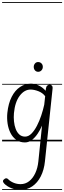

<svg xmlns="http://www.w3.org/2000/svg" viewBox="-25 -1349 612 1832"><path d="M213 10Q164.5 10 130 -14.8Q95.5 -39.5 75 -80.5Q54.5 -121.5 47.2 -171.2Q40 -221 45 -271Q54.5 -362.5 86.5 -425Q118.5 -487.5 166.5 -519.2Q214.5 -551 270 -551Q301 -551 339.2 -535.5Q377.5 -520 410.5 -483L413.5 -506Q416 -524 426.2 -532.5Q436.5 -541 449 -541Q461.5 -541 470.2 -532Q479 -523 476.5 -502L404 189Q395.5 272.5 364 334Q332.5 395.5 282.8 429.2Q233 463 169 463Q125 463 84 446.8Q43 430.5 15.5 403Q2.5 389 3.5 378Q4.5 367 20 357Q28 351.5 36.8 352.2Q45.5 353 53.5 361.5Q74.5 382.5 105.8 395.2Q137 408 171.5 408Q217 408 252.8 380.2Q288.5 352.5 311.5 303.5Q334.5 254.5 341 191L376 -150.5Q359 -110 334.2 -73.2Q309.5 -36.5 279 -13.2Q248.5 10 213 10ZM108 -269Q104.5 -230 108.5 -190.5Q112.5 -151 125 -118.2Q137.5 -85.5 159.8 -65.5Q182 -45.5 214.5 -45.5Q247 -45.5 275.5 -74.5Q304 -103.5 327.8 -149.5Q351.5 -195.5 369 -248.5Q386.5 -301.5 397 -349.5L406 -431Q381.5 -463.5 340.8 -479Q300 -494.5 267 -494.5Q207.5 -494.5 162.8 -435Q118 -375.5 108 -269ZM213 10Q164.5 10 130 -14.8Q95.5 -39.5 75 -80.5Q54.5 -121.5 47.2 -171.2Q40 -221 45 -271Q54.5 -362.5 86.5 -425Q118.5 -487.5 166.5 -519.2Q214.5 -551 270 -551Q301 -551 339.2 -535.5Q377.5 -520 410.5 -483L413.5 -506Q416 -524 426.2 -532.5Q436.5 -541 449 -541Q461.5 -541 470.2 -532Q479 -523 476.5 -502L404 189Q395.5 272.5 364 334Q332.5 395.5 282.8 429.2Q233 463 169 463Q125 463 84 446.8Q43 430.5 15.5 403Q2.5 389 3.5 378Q4.5 367 20 357Q28 351.5 36.8 352.2Q45.5 353 53.5 361.5Q74.5 382.5 105.8 395.2Q137 408 171.5 408Q217 408 252.8 380.2Q288.5 352.5 311.5 303.5Q334.5 254.5 341 191L376 -150.5Q359 -110 334.2 -73.2Q309.5 -36.5 279 -13.2Q248.5 10 213 10ZM108 -269Q104.5 -230 108.5 -190.5Q112.5 -151 125 -118.2Q137.5 -85.5 159.8 -65.5Q182 -45.5 214.5 -45.5Q247 -45.5 275.5 -74.5Q304 -103.5 327.8 -149.5Q351.5 -195.5 369 -248.5Q386.5 -301.5 397 -349.5L406 -431Q381.5 -463.5 340.8 -479Q300 -494.5 267 -494.5Q207.5 -494.5 162.8 -435Q118 -375.5 108 -269ZM339 -664Q320.5 -664 308.8 -677.5Q297 -691 297 -711Q297 -729 308.5 -743Q320 -757 339 -757Q357.5 -757 370.5 -744.2Q383.5 -731.5 383.5 -711Q383.5 -691.5 370.8 -677.8Q358 -664 339 -664ZM-5 455H567.5V463H-5ZM-5 -16H567.5V0H-5ZM-5 -549H567.5V-541H-5ZM-5 -1329H567.5V-1321H-5Z"/></svg>

Font: Edu SA Dotted Guide
Style: Regular
Weight: 400
Designer: Tina and Corey Anderson, Eben Sorkin, Mirko Velimirovic
Foundry: Google for Education
Version: Version 2.000